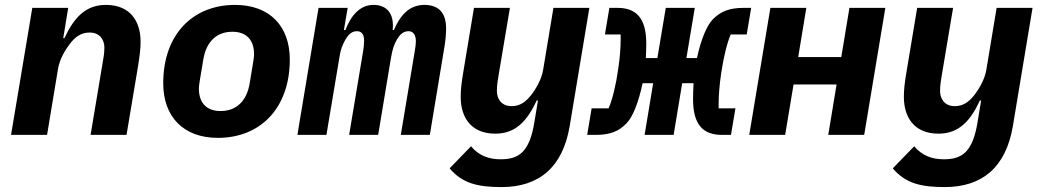

<svg xmlns="http://www.w3.org/2000/svg" viewBox="-20 -548 4241 780"><path d="M171.2 0 215.9 -269.2C223 -311.1 247.9 -349.1 263.1 -369C285.9 -399.1 310 -415.8 344.1 -415.8C388.8 -415.8 404.1 -382.1 404.1 -355.1C404.1 -329.9 399.9 -311.1 397 -293L348 0H494L540.1 -274.9C547.9 -323.2 551.1 -350.1 551.1 -378.9C551.1 -459.2 511 -528.1 410.2 -528.1C328.1 -528.1 280.9 -476.9 241.8 -393.1H236.9L257.1 -516H111.2L24.9 0Z M865.1 12.1C1038 12.1 1157.3 -109 1157.3 -306.1C1157.3 -442.1 1075.3 -528.1 935 -528.1C762.1 -528.1 643.1 -407 643.1 -209.9C643.1 -73.9 725.1 12.1 865.1 12.1ZM788 -187.9C788 -199.9 791.2 -217 793 -229L806.1 -307.2C818.2 -378.9 860.1 -419 924 -419C978 -419 1012.1 -388.8 1012.1 -328.1C1012.1 -316.1 1009.2 -299 1007.1 -286.9L994.3 -209.2C982.2 -137.1 940 -96.9 876.1 -96.9C822.1 -96.9 788 -127.1 788 -187.9Z M1306.1 0 1360.4 -323.9C1363.3 -342 1370.4 -366.1 1384.2 -388.8C1400.2 -415.1 1415.1 -421.2 1430.4 -421.2C1449.2 -421.2 1459.2 -408 1459.2 -383.2C1459.2 -369 1457.4 -353 1455.3 -340.9L1398.4 0H1516.3L1568.2 -312.1C1574.2 -348 1581.3 -369 1593.4 -388.8C1608.3 -414.1 1623.2 -421.2 1640.3 -421.2C1658.4 -421.2 1669.4 -405.9 1669.4 -382.1C1669.4 -369 1667.3 -353 1665.1 -340.9L1608.3 0H1726.2L1785.2 -355.8C1789.4 -380 1792.3 -409.1 1792.3 -432.2C1792.3 -495 1763.1 -528.1 1704.2 -528.1C1641.3 -528.1 1605.1 -484 1580.3 -426.1H1575.3C1582.4 -494 1550.4 -528.1 1497.2 -528.1C1443.2 -528.1 1406.2 -486.2 1383.2 -426.1H1377.1L1392.4 -516H1274.1L1188.2 0Z M2017.4 212C2170.5 212 2266.3 131 2294.4 -35.9L2374.3 -516H2228.3L2186.4 -263.8C2179.3 -221.9 2154.5 -183.9 2139.6 -164.1C2116.5 -133.9 2092.3 -116.8 2058.6 -116.8C2013.5 -116.8 1998.6 -150.9 1998.6 -177.9C1998.6 -203.1 2002.5 -223 2005.3 -241.1L2051.5 -516H1905.5L1862.6 -258.2C1854.4 -209.9 1851.6 -182.9 1851.6 -154.1C1851.6 -73.9 1891.3 -5 1992.5 -5C2074.6 -5 2121.4 -56.1 2160.5 -139.9H2165.5L2151.3 -54C2131.4 71 2087.4 99.1 2013.5 99.1C1967.3 99.1 1925.4 84.9 1893.5 46.2L1806.5 136C1858.3 197.1 1921.5 212 2017.4 212Z M2365.4 0H2398.4C2458.5 0 2492.5 -13.8 2524.5 -46.2C2550.4 -72.1 2573.5 -130 2590.6 -209.9H2633.5L2598.7 0H2716.6L2751.4 -209.9H2797.6C2796.5 -188.9 2795.5 -166.9 2795.5 -144.9C2795.5 -39.1 2838.4 0 2912.6 0H2949.6L2967.7 -108H2899.5V-127.8C2899.5 -160.9 2902.7 -201 2909.4 -247.9C2918.7 -312.1 2933.6 -373.9 2948.5 -408H3013.5L3031.6 -516H3002.5C2942.5 -516 2908.7 -502.1 2876.4 -470.2C2850.5 -443.9 2827.4 -386 2811.4 -312.1H2768.5L2802.6 -516H2684.7L2650.6 -312.1H2603.7C2604.4 -326 2605.5 -349.1 2605.5 -371.1C2605.5 -476.9 2562.5 -516 2488.6 -516H2455.6L2437.5 -408H2501.4V-388.1C2501.4 -355.1 2498.6 -315 2491.5 -268.1C2482.6 -203.8 2467.7 -142 2452.4 -108H2383.5Z M3023.8 0H3169.7L3203.8 -204.9H3378.6L3344.8 0H3490.8L3576.7 -516H3430.8L3397.7 -316.1H3222.7L3255.7 -516H3109.7Z M3817.8 212C3970.9 212 4066.8 131 4094.8 -35.9L4174.7 -516H4028.8L3986.9 -263.8C3979.8 -221.9 3954.9 -183.9 3940 -164.1C3916.9 -133.9 3892.8 -116.8 3859 -116.8C3813.9 -116.8 3799 -150.9 3799 -177.9C3799 -203.1 3802.9 -223 3805.8 -241.1L3851.9 -516H3706L3663 -258.2C3654.8 -209.9 3652 -182.9 3652 -154.1C3652 -73.9 3691.8 -5 3793 -5C3875 -5 3921.9 -56.1 3960.9 -139.9H3965.9L3951.7 -54C3931.8 71 3887.8 99.1 3813.9 99.1C3767.8 99.1 3725.9 84.9 3693.9 46.2L3606.9 136C3658.7 197.1 3721.9 212 3817.8 212Z"/></svg>

Font: Margiela Mono Italic Bold It
Style: Regular
Weight: 700
Designer: Mike Abbink, Paul van der Laan, Pieter van Rosmalen
Foundry: Bold Monday
Version: Version 2.003 2021